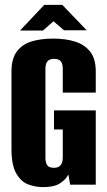

<svg xmlns="http://www.w3.org/2000/svg" viewBox="-20 -756 437 786"><path d="M157 10Q125 10 95.5 -1Q66 -12 46.5 -46Q27 -80 27 -146V-464Q27 -515 48.5 -544.5Q70 -574 108 -586Q146 -598 198 -598Q249 -598 288 -585.5Q327 -573 349.5 -544Q372 -515 372 -464V-377H237V-472Q237 -490 232.5 -499Q228 -508 220.5 -511.5Q213 -515 201 -515Q191 -515 183 -511.5Q175 -508 170.5 -499Q166 -490 166 -472V-112Q166 -95 170.5 -85Q175 -75 183 -72Q191 -69 201 -69Q218 -69 227.5 -79Q237 -89 237 -112V-226H201V-304H372V0H267L260 -42Q260 -41 259 -39.5Q258 -38 257 -37Q249 -21 225.5 -5.5Q202 10 157 10ZM62 -631 161 -736H235L335 -632H242L199 -669L156 -631Z"/></svg>

Font: Alumni Sans ExtraBold
Style: Regular
Weight: 800
Designer: Robert E. Leuschke
Foundry: Robert E. Leuschke
Version: Version 1.018